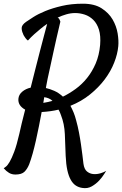

<svg xmlns="http://www.w3.org/2000/svg" viewBox="-55 -759 651 1023"><path d="M175.8 -210.9Q187.5 -212.9 199.2 -215.3Q210.9 -217.8 224.6 -221.7Q208 -237.3 180.7 -241.2Q177.7 -225.6 175.8 -210.9ZM575.2 -512.7Q571.3 -470.7 553.2 -424.8Q535.2 -378.9 502.9 -335.9Q470.7 -293 424.8 -255.9Q378.9 -218.8 320.3 -195.3Q329.1 -178.7 336.9 -160.2Q344.7 -141.6 350.6 -118.2Q359.4 -86.9 365.7 -53.7Q372.1 -20.5 376.5 10.7Q380.9 42 384.3 68.8Q387.7 95.7 389.6 113.3Q393.6 142.6 408.7 154.8Q423.8 167 442.9 168.5Q461.9 169.9 481 164.1Q500 158.2 510.7 151.4Q509.8 152.3 500 168.5Q490.2 184.6 473.6 202.6Q457 220.7 434.1 233.9Q411.1 247.1 382.8 242.2Q363.3 239.3 348.1 229Q333 218.8 321.8 198.7Q310.5 178.7 303.7 147.5Q296.9 116.2 294.9 71.3Q293 10.7 290.5 -44.4Q288.1 -99.6 269.5 -146.5Q266.6 -154.3 263.7 -161.6Q260.7 -168.9 256.8 -174.8Q216.8 -165 167 -162.1Q160.2 -125 152.3 -85.9Q144.5 -46.9 136.2 -9.8Q127.9 27.3 118.7 60.1Q109.4 92.8 100.6 116.2Q90.8 140.6 75.7 155.8Q60.5 170.9 27.3 170.9Q7.8 170.9 -6.8 162.1Q-21.5 153.3 -35.2 137.7Q-31.2 134.8 -22.9 128.4Q-14.6 122.1 -3.4 103Q7.8 84 21 48.8Q34.2 13.7 47.9 -45.9Q52.7 -70.3 61 -103Q69.3 -135.7 79.1 -174.8Q40 -196.3 43 -232.4Q44.9 -254.9 63.5 -270.5Q82 -286.1 108.4 -292Q121.1 -342.8 134.3 -394.5Q147.5 -446.3 159.2 -491.7Q170.9 -537.1 180.7 -573.7Q190.4 -610.4 196.3 -631.8Q178.7 -620.1 161.1 -605.5Q145.5 -592.8 127.4 -576.7Q109.4 -560.5 93.8 -543Q85.9 -548.8 81.1 -555.7Q76.2 -562.5 73.2 -567.4Q69.3 -573.2 67.4 -580.1Q60.5 -593.8 60.5 -609.9Q60.5 -626 84 -642.6Q96.7 -651.4 122.6 -668Q148.4 -684.6 186.5 -700.2Q224.6 -715.8 274.9 -727.5Q325.2 -739.3 386.7 -739.3Q448.2 -739.3 486.3 -714.8Q524.4 -690.4 544.9 -655.3Q565.4 -620.1 571.8 -581.1Q578.1 -542 575.2 -512.7ZM280.3 -244.1Q314.5 -260.7 348.1 -285.2Q381.8 -309.6 409.2 -343.8Q436.5 -377.9 455.1 -421.4Q473.6 -464.8 478.5 -519.5Q482.4 -568.4 472.2 -601.1Q461.9 -633.8 441.9 -653.3Q421.9 -672.9 396.5 -681.2Q371.1 -689.5 345.7 -689.5Q322.3 -689.5 298.3 -682.6Q274.4 -675.8 252 -665Q254.9 -664.1 258.8 -660.2Q260.7 -657.2 263.2 -652.8Q265.6 -648.4 266.6 -643.6Q244.1 -548.8 230.5 -485.4Q216.8 -421.9 208 -381.8Q197.3 -335 192.4 -306.6Q191.4 -302.7 190.9 -298.8Q190.4 -294.9 189.5 -290Q210.9 -285.2 234.4 -274.9Q257.8 -264.6 280.3 -244.1Z"/></svg>

Font: Satisfy
Style: Regular
Weight: 400
Designer: Font Diner, Inc
Foundry: Font Diner, Inc
Version: Version 1.000